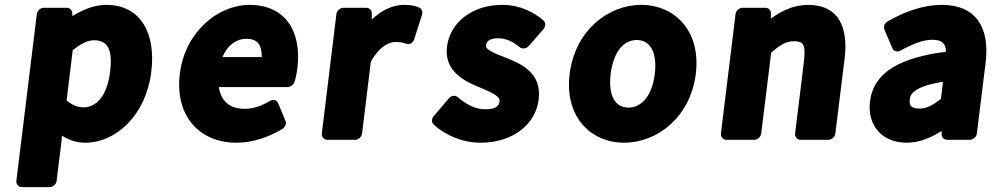

<svg xmlns="http://www.w3.org/2000/svg" viewBox="-20 -548 4096 787"><path d="M234 8C262 26 294 37 329 37C455 37 578 -75 600 -253C620 -412 556 -528 416 -528C367 -528 320 -509 277 -482L276 -495C276 -506 266 -516 254 -516H159C148 -516 133 -506 131 -491L47 194C46 205 54 219 69 219H184C195 219 210 209 212 194L231 40ZM253 -136 278 -342C314 -371 341 -383 366 -383C420 -383 443 -347 431 -252C418 -147 369 -108 323 -108C302 -108 280 -114 253 -136Z M717 -245C696 -70 800 37 949 37C1017 37 1084 13 1138 -20C1149 -27 1155 -42 1150 -53L1120 -125C1114 -140 1098 -141 1086 -134C1050 -113 1019 -102 982 -102C923 -102 886 -132 877 -191H1159C1169 -191 1182 -199 1186 -210C1192 -225 1196 -246 1199 -270C1217 -416 1152 -528 1003 -528C873 -528 738 -417 717 -245ZM892 -314C913 -365 951 -389 989 -389C1034 -389 1053 -367 1053 -314Z M1299 0C1298 11 1306 25 1321 25H1436C1447 25 1462 15 1464 0L1500 -295C1535 -358 1575 -376 1601 -376C1620 -376 1628 -374 1644 -369C1663 -363 1675 -377 1678 -388L1710 -488C1713 -498 1710 -511 1700 -516C1682 -525 1662 -528 1635 -528C1590 -528 1544 -506 1504 -468V-493C1504 -505 1495 -516 1482 -516H1387C1376 -516 1361 -506 1359 -491Z M1757 -71C1749 -61 1748 -46 1758 -37C1805 6 1876 37 1950 37C2084 37 2176 -40 2188 -140C2202 -250 2115 -287 2052 -312C1994 -334 1970 -347 1972 -362C1974 -376 1982 -391 2023 -391C2054 -391 2082 -378 2111 -354C2120 -347 2137 -348 2147 -359L2208 -429C2216 -439 2218 -455 2208 -464C2169 -497 2113 -528 2038 -528C1919 -528 1825 -459 1812 -356C1800 -256 1885 -214 1946 -190C2002 -167 2030 -151 2028 -134C2026 -117 2016 -100 1971 -100C1929 -100 1894 -118 1856 -150C1845 -159 1829 -156 1820 -145Z M2315 -245C2293 -69 2402 37 2538 37C2675 37 2810 -69 2832 -245C2854 -422 2745 -528 2608 -528C2472 -528 2337 -422 2315 -245ZM2483 -245C2495 -339 2538 -384 2590 -384C2642 -384 2675 -339 2664 -245C2653 -153 2608 -107 2556 -107C2504 -107 2472 -152 2483 -245Z M2935 0C2934 11 2942 25 2957 25H3072C3083 25 3098 15 3100 0L3141 -332C3180 -366 3203 -379 3234 -379C3271 -379 3284 -369 3275 -293L3239 0C3238 11 3246 25 3261 25H3376C3387 25 3402 15 3404 0L3442 -308C3458 -438 3416 -528 3293 -528C3234 -528 3184 -504 3140 -472V-494C3140 -505 3131 -516 3118 -516H3023C3012 -516 2997 -506 2995 -491Z M3546 -132C3534 -33 3597 37 3696 37C3748 37 3796 17 3839 -11L3840 4C3840 15 3850 25 3862 25H3956C3967 25 3982 15 3984 0L4020 -291C4038 -437 3979 -528 3841 -528C3756 -528 3679 -495 3618 -460C3607 -454 3600 -439 3605 -427L3638 -350C3644 -336 3660 -334 3672 -341C3717 -366 3761 -385 3802 -385C3844 -385 3856 -367 3858 -336C3671 -312 3561 -253 3546 -132ZM3709 -141C3712 -166 3732 -194 3845 -213L3837 -143C3803 -116 3778 -103 3750 -103C3717 -103 3706 -113 3709 -141Z"/></svg>

Font: Falling Sky
Style: BlkObl
Weight: 900
Designer: Paul D. Hunt
Foundry: Adobe Systems Incorporated
Version: Version 1.02